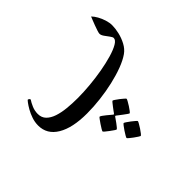

<svg xmlns="http://www.w3.org/2000/svg" viewBox="-180 -684 1337 1337"><g transform="rotate(-45 489.0 -15.5)"><path d="M917 -283.7Q917 -252.9 908.2 -214.6Q899.4 -176.3 880.6 -140.9Q861.8 -105.5 832 -84.5Q797.4 -60.1 743.7 -39.8Q689.9 -19.5 625.2 -4.6Q560.5 10.3 491.9 18.3Q423.3 26.4 358.4 26.4Q216.8 26.4 137.5 -21Q58.1 -68.4 58.1 -155.3Q58.1 -188 68.8 -219.7Q79.6 -251.5 94.2 -277.1Q108.9 -302.7 120.8 -318.4Q132.8 -334 134.8 -334Q137.7 -334 143.8 -329.6Q149.9 -325.2 149.9 -319.8Q137.2 -301.3 125.2 -273.2Q113.3 -245.1 113.3 -214.4Q113.3 -177.7 136.2 -154.3Q159.2 -130.9 198.2 -117.9Q237.3 -105 286.4 -100.1Q335.4 -95.2 387.7 -95.2Q445.3 -95.2 510.3 -101.1Q575.2 -106.9 637.5 -117.9Q699.7 -128.9 750.5 -143.8Q801.3 -158.7 831.5 -176.5Q861.8 -194.3 861.8 -213.9Q861.8 -223.6 849.4 -239.7Q836.9 -255.9 824.5 -273.7Q812 -291.5 812 -305.2Q812 -312.5 817.9 -330.8Q823.7 -349.1 831.8 -370.4Q839.8 -391.6 846.9 -409.2Q854 -426.8 856 -431.6Q871.6 -416 885.5 -391.1Q899.4 -366.2 908.2 -337.9Q917 -309.6 917 -283.7ZM571.3 314.5Q571.3 317.4 563.7 331.1Q556.2 344.7 545.4 361.1Q534.7 377.4 525.1 389.4Q515.6 401.4 511.7 401.4Q509.8 401.4 497.3 393.3Q484.9 385.3 469.7 374.3Q454.6 363.3 443.4 353.8Q432.1 344.2 432.1 341.3Q432.1 337.9 439.9 324.2Q447.8 310.5 458.7 294.2Q469.7 277.8 479.2 265.6Q488.8 253.4 491.7 253.4Q495.1 253.4 507.6 261.7Q520 270 534.9 281.2Q549.8 292.5 560.5 302Q571.3 311.5 571.3 314.5ZM626 148.9Q626 152.3 618.4 166Q610.8 179.7 600.6 195.8Q590.3 211.9 581.1 223.6Q571.8 235.4 568.8 235.4Q566.4 235.4 554.9 227.3Q543.5 219.2 529.3 208.7Q515.1 198.2 504.4 189.7Q493.7 181.2 492.7 180.7Q488.3 177.2 485.4 177.2Q483.4 177.2 480 182.1Q479.5 182.6 472.2 193.4Q464.8 204.1 455.1 217.5Q445.3 231 436.8 241Q428.2 251 425.3 251Q422.9 251 410.6 242.9Q398.4 234.9 383.5 223.6Q368.7 212.4 357.4 203.1Q346.2 193.8 346.2 190.9Q346.2 187.5 354.2 173.8Q362.3 160.2 373.3 143.8Q384.3 127.4 393.3 115.5Q402.3 103.5 404.3 103.5Q408.7 103.5 420.2 111.3Q431.6 119.1 444.6 129.9Q457.5 140.6 467.5 148.9Q477.5 157.2 478 157.7Q483.4 162.6 485.4 162.6Q488.8 162.6 493.2 155.8Q493.7 154.8 501.2 144.5Q508.8 134.3 518.6 121.3Q528.3 108.4 536.6 98.4Q544.9 88.4 547.4 88.4Q550.8 88.4 563.2 96.7Q575.7 105 590.3 116.2Q605 127.4 615.5 137Q626 146.5 626 148.9Z"/></g></svg>

Font: Scheherazade New SemiBold
Style: Regular
Weight: 600
Designer: SIL International
Foundry: SIL International
Version: Version 4.000